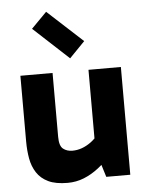

<svg xmlns="http://www.w3.org/2000/svg" viewBox="-55 -811 663 868"><g transform="rotate(-5 277.0 -377.5)"><path d="M217 12Q163 12 129.5 -4Q96 -20 77.5 -48.5Q59 -77 52.5 -113.5Q46 -150 46 -191V-489H192V-199Q192 -158 209 -144.5Q226 -131 251 -131Q273 -131 294 -138.5Q315 -146 335 -160.5Q355 -175 371 -196L396 -122H355V-489H502V0H393L363 -97L413 -93Q389 -65 357.5 -40.5Q326 -16 291 -2Q256 12 217 12ZM277 -548 117 -696 187 -767 347 -620Z"/></g></svg>

Font: Gabarito
Style: Bold
Weight: 700
Designer: Leandro Assis / Alvaro Franca / Felipe Casaprima
Foundry: Naipe Foundry
Version: Version 1.000